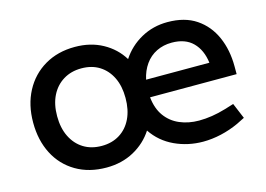

<svg xmlns="http://www.w3.org/2000/svg" viewBox="-75 -650 1106 797"><g transform="rotate(-15 477.5 -252.0)"><path d="M295 7Q220 7 164 -26Q108 -59 78 -117.5Q48 -176 48 -252Q48 -328 79 -386.5Q110 -445 166 -478Q222 -511 296 -511Q363 -511 415 -482.5Q467 -454 497 -405Q529 -454 580.5 -482.5Q632 -511 694 -511Q768 -511 817 -478Q866 -445 891 -388.5Q916 -332 916 -261V-228H544Q549 -179 572.5 -146.5Q596 -114 633.5 -98Q671 -82 716 -82Q771 -82 831 -100L870 -112L898 -45L864 -28Q827 -11 787.5 -2Q748 7 710 7Q645 7 588 -19.5Q531 -46 496 -98Q465 -50 413 -21.5Q361 7 295 7ZM151 -252Q151 -201 169.5 -163.5Q188 -126 221 -105.5Q254 -85 299 -85Q343 -85 376 -105.5Q409 -126 427 -163.5Q445 -201 445 -252Q445 -303 427 -340Q409 -377 376.5 -397.5Q344 -418 299 -418Q255 -418 221.5 -397.5Q188 -377 169.5 -340Q151 -303 151 -252ZM547 -303H819Q812 -359 779.5 -391.5Q747 -424 689 -424Q653 -424 623.5 -409.5Q594 -395 574.5 -367.5Q555 -340 547 -303Z"/></g></svg>

Font: REM Medium
Style: Regular
Weight: 400
Version: Version 1.005;gftools[0.9.28]